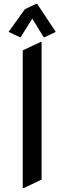

<svg xmlns="http://www.w3.org/2000/svg" viewBox="-20 -964 333 994"><path d="M97.7 9.8V-703.1L190.4 -747.1H195.3V-34.2L102.5 9.8ZM167.5 -944.3H172.4L268.6 -798.8L210.9 -771.5H206.1L147 -867.7L86.9 -771.5H82L24.4 -798.8L108.9 -916.5Z"/></svg>

Font: Nova Square
Style: Book
Weight: 400
Designer: Wojciech Kalinowski "wmk69" (wmk69@o2.pl)
Foundry: Wojciech Kalinowski "wmk69" (wmk69@o2.pl)
Version: Version 3.1.0; 2021-05-23